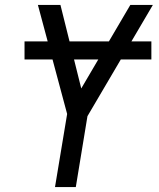

<svg xmlns="http://www.w3.org/2000/svg" viewBox="-20 -755 640 775"><path d="M202 0 251 -295 133 -735H224L308 -398L506 -735H597L333 -286L286 0ZM79 -515V-588H591V-515Z"/></svg>

Font: Iosevka Aile
Style: Italic
Weight: 400
Italic angle: -9°
Designer: Belleve Invis
Foundry: Belleve Invis
Version: Version 28.0.1; ttfautohint (v1.8.4)